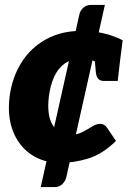

<svg xmlns="http://www.w3.org/2000/svg" viewBox="-20 -652 525 778"><path d="M145 106 302 -595Q305 -609 317.5 -620.5Q330 -632 348 -632H405L248 69Q244 83 232 94.5Q220 106 202 106ZM224 8Q157 8 107 -25.5Q57 -59 33 -119.5Q9 -180 19 -261Q29 -338 66.5 -398Q104 -458 166 -492.5Q228 -527 311 -527Q354 -527 395.5 -518Q437 -509 477 -489L466 -402L391 -385Q373 -401 355 -407Q337 -413 307 -413Q268 -413 241.5 -394Q215 -375 199.5 -341Q184 -307 178 -261Q169 -186 193 -146Q217 -106 267 -106Q293 -106 314 -117Q335 -128 352.5 -139Q370 -150 386 -150Q402 -150 412 -137L450 -81Q395 -27 337 -9.5Q279 8 224 8ZM362 -431 466 -402 457 -324H401Q384 -324 376.5 -334.5Q369 -345 368 -363Z"/></svg>

Font: Aleo Black
Style: Italic
Weight: 900
Italic angle: -7°
Designer: Alessio Laiso
Foundry: Alessio Laiso
Version: Version 2.001;gftools[0.9.29]